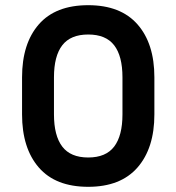

<svg xmlns="http://www.w3.org/2000/svg" viewBox="-20 -710 680 740"><path d="M575 -412V-269Q575 -139 510 -64.5Q445 10 320 10Q194 10 129.5 -64.5Q65 -139 65 -269V-412Q65 -542 129.5 -616Q194 -690 320 -690Q445 -690 510 -616Q575 -542 575 -412ZM452 -412Q452 -494 420 -535.5Q388 -577 320 -577Q252 -577 220 -535.5Q188 -494 188 -412V-269Q188 -187 220 -145Q252 -103 320 -103Q388 -103 420 -145Q452 -187 452 -269Z"/></svg>

Font: Inria Sans
Style: Bold
Weight: 700
Designer: Black Foundry Team
Foundry: Black Foundry
Version: Version 1.2; ttfautohint (v1.8.3)